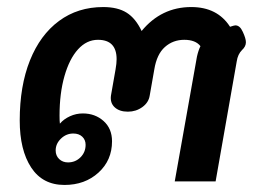

<svg xmlns="http://www.w3.org/2000/svg" viewBox="-20 -515 729 545"><path d="M36 -173Q36 -271 65 -343.5Q94 -416 147.5 -455.5Q201 -495 273 -495Q314 -495 339.5 -479Q365 -463 382 -427Q438 -495 523 -495Q597 -495 633 -439Q645 -443 648 -443Q661 -443 669 -425Q678 -406 678 -395Q678 -383 667 -373Q655 -361 652 -341L592 0H476L539 -354Q543 -372 549 -384Q535 -402 503 -402Q471 -402 448 -381.5Q425 -361 418 -318L405 -244Q402 -224 384 -211Q366 -198 343 -198Q319 -198 305.5 -210.5Q292 -223 295 -244L308 -318Q311 -335 311 -347Q311 -402 258 -402Q226 -402 201.5 -375Q177 -348 163 -299Q149 -250 149 -187Q149 -171 150 -164Q161 -177 178.5 -185Q196 -193 215 -193Q250 -193 274 -171.5Q298 -150 298 -114Q298 -60 259.5 -25Q221 10 163 10Q101 10 68.5 -39.5Q36 -89 36 -173ZM223 -104Q223 -118 213.5 -127Q204 -136 188 -136Q168 -136 153 -121.5Q138 -107 138 -88Q138 -73 148 -63.5Q158 -54 173 -54Q194 -54 208.5 -68.5Q223 -83 223 -104Z"/></svg>

Font: Niramit SemiBold
Style: Italic
Weight: 600
Italic angle: -10°
Designer: Katatrad Aksorn Co.,Ltd.
Foundry: Cadson Demak Co.,Ltd.
Version: Version 1.001; ttfautohint (v1.6)